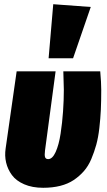

<svg xmlns="http://www.w3.org/2000/svg" viewBox="-20 -873 507 912"><path d="M232.9 -853 411.1 -839.8 327.1 -596.2H210.9ZM456.1 -534.2Q460.9 -480.5 460.9 -445.8Q460.9 -394 459 -351.8Q457 -309.6 451.9 -264.9Q446.8 -220.2 437.3 -185.5Q427.7 -150.9 413.6 -117.4Q399.4 -84 378.4 -60.1Q357.4 -36.1 330.1 -17.8Q302.7 0.5 266.1 9.8Q229.5 19 185.1 19Q133.3 19 95 2.4Q56.6 -14.2 36.6 -41.5Q16.6 -68.8 9 -101.1Q1.5 -133.3 6.8 -168L59.1 -534.2H244.1L193.8 -158.2Q190.9 -135.7 194.1 -126.5Q197.3 -117.2 209 -117.2Q229 -117.2 244.4 -151.1Q259.8 -185.1 267.8 -238Q275.9 -291 279.5 -344Q283.2 -397 283.2 -446.8Q283.2 -464.8 280.8 -534.2Z"/></svg>

Font: Fira Sans Compressed Heavy
Style: Italic
Weight: 900
Width: 3
Italic angle: -8°
Designer: Carrois Corporate & Edenspiekermann AG
Foundry: Carrois Corporate GbR & Edenspiekermann AG
Version: Version 4.203;PS 004.203;hotconv 1.0.88;makeotf.lib2.5.64775